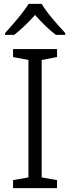

<svg xmlns="http://www.w3.org/2000/svg" viewBox="-20 -966 360 986"><path d="M273 0H47V-41L126 -55V-658L47 -673V-714H273V-673L194 -658V-55L273 -41ZM194 -946Q206 -925 227.5 -897.5Q249 -870 273 -843Q297 -816 315 -796V-787H267Q240 -807 212.5 -834Q185 -861 160 -889Q135 -861 107.5 -834.5Q80 -808 53 -787H6V-796Q25 -817 48 -843.5Q71 -870 92.5 -897.5Q114 -925 127 -946Z"/></svg>

Font: Noto Sans Syriac Eastern Light
Style: Regular
Weight: 300
Designer: Patrick Giasson and the Monotype Design Team
Foundry: Monotype Imaging Inc.
Version: Version 3.001